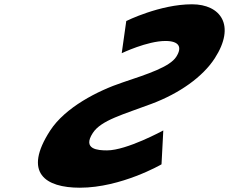

<svg xmlns="http://www.w3.org/2000/svg" viewBox="-20 -860 1067 895"><path d="M875.1 -840C1008.1 -840 1080.6 -742 980.9 -588C925.2 -502 817.3 -425 686.5 -376C556.8 -327 451.3 -300 412.5 -240C362.6 -163 438 -159 479 -159C571 -159 741.2 -252 741.2 -252L732.9 -94C732.9 -94 545.3 15 352.3 15C191.3 15 86 -54 213.6 -251C283.5 -359 435.1 -437 552.3 -476C672.2 -516 771.6 -549 801.4 -595C830.5 -640 815.3 -669 751.3 -669C666.3 -669 547.4 -612 547.4 -612L568.6 -762C568.6 -762 725.1 -840 875.1 -840Z"/></svg>

Font: Hussar
Style: BdWodka
Weight: 700
Foundry: Cannot Into Space Fonts
Version: Version 2.00